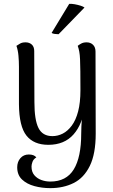

<svg xmlns="http://www.w3.org/2000/svg" viewBox="-20 -740 586 993"><path d="M240 233Q197 233 158 222.5Q119 212 94 188.5Q69 165 69 125Q69 97 85.5 78Q102 59 129 59Q156 59 168 74Q153 83 148 97Q143 111 143 121Q143 149 157.5 166Q172 183 194 191Q216 199 240 199Q323 199 361.5 136Q400 73 400 -48Q400 -65 401 -87.5Q402 -110 404 -132.5Q406 -155 407 -175L418 -191Q408 -99 360.5 -45Q313 9 230 9Q155 9 117 -38.5Q79 -86 78 -201V-395Q78 -423 75.5 -451.5Q73 -480 65 -503Q74 -509 84.5 -515Q95 -521 112 -521Q132 -521 144.5 -509.5Q157 -498 157 -476L158 -211Q158 -120 179 -78Q200 -36 251 -36Q279 -36 304.5 -49Q330 -62 351 -90Q372 -118 384 -163.5Q396 -209 396 -274Q396 -333 395.5 -371Q395 -409 394 -433Q393 -457 390 -473Q387 -489 382 -503Q388 -508 399.5 -514.5Q411 -521 428 -521Q448 -521 461 -508.5Q474 -496 474 -473L475 -49Q475 56 444.5 118Q414 180 361 206.5Q308 233 240 233ZM417 -701 283 -563Q275 -563 263 -564.5Q251 -566 247 -570L338 -720Q350 -721 366.5 -718Q383 -715 397 -710.5Q411 -706 417 -701Z"/></svg>

Font: Arima
Style: Regular
Weight: 400
Designer: Joana Correia and Natanael Gama
Foundry: NDISCOVER
Version: Version 1.101;gftools[0.9.23]